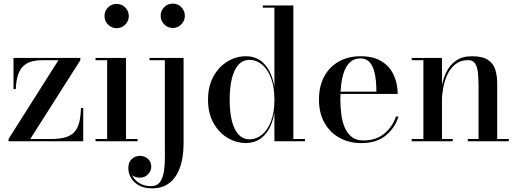

<svg xmlns="http://www.w3.org/2000/svg" viewBox="-20 -780 2860 1060"><path d="M27 0V-12.5L302.5 -447.5H211.5Q157.5 -447.5 126.5 -428.8Q95.5 -410 82.2 -374.2Q69 -338.5 67 -288H54.5V-460H423.5V-447.5L147 -12.5H259.5Q308.5 -12.5 340.5 -21.8Q372.5 -31 391 -51.5Q409.5 -72 417.5 -104.8Q425.5 -137.5 427 -184H439.5V0Z M624 -624.5Q596 -624.5 576.5 -644.2Q557 -664 557 -691.5Q557 -719.5 576.5 -739Q596 -758.5 624 -758.5Q651.5 -758.5 671.2 -739Q691 -719.5 691 -691.5Q691 -664 671.5 -644.2Q652 -624.5 624 -624.5ZM675.5 -460V-12.5H739.5V0H507.5V-12.5H571.5V-447.5H507.5V-460Z M819.5 260Q778 260 748.8 244.5Q719.5 229 704 203.2Q688.5 177.5 688.5 148Q688.5 115.5 707.5 98Q726.5 80.5 752.5 80.5Q767.5 80.5 781.8 87Q796 93.5 805.5 106.8Q815 120 815 141Q815 163 797.5 182Q780 201 751.5 201Q735 201 721 194.2Q707 187.5 698.2 175.8Q689.5 164 689.5 148H701.5Q701.5 175.5 715.5 198Q729.5 220.5 754.8 234Q780 247.5 813 247.5Q847.5 247.5 864 224Q880.5 200.5 885.8 161.2Q891 122 890.5 74.8Q890 27.5 890 -20V-447.5H805.5V-460H993.5V11.5Q993.5 60.5 984.5 105.2Q975.5 150 955 184.8Q934.5 219.5 901.2 239.8Q868 260 819.5 260ZM934 -625.5Q906 -625.5 886.5 -645.5Q867 -665.5 867 -693Q867 -721 886.5 -740.5Q906 -760 934 -760Q961.5 -760 981 -740.5Q1000.5 -721 1000.5 -693Q1000.5 -665.5 981 -645.5Q961.5 -625.5 934 -625.5Z M1337.5 9.5Q1284 9.5 1236.2 -19Q1188.5 -47.5 1158.5 -101Q1128.5 -154.5 1128.5 -229.5Q1128.5 -304.5 1158.5 -358.2Q1188.5 -412 1236.2 -440.8Q1284 -469.5 1337.5 -469.5Q1401 -469.5 1441.5 -424.5Q1482 -379.5 1495 -300V-737.5H1431V-750H1599.5V-12.5H1663.5V0H1495V-159Q1482 -80 1441.5 -35.2Q1401 9.5 1337.5 9.5ZM1358.5 -11Q1394.5 -11 1425.8 -36Q1457 -61 1476 -109.8Q1495 -158.5 1495 -229.5Q1495 -301 1476 -350Q1457 -399 1425.8 -424.2Q1394.5 -449.5 1358.5 -449.5Q1321.5 -449.5 1297 -423Q1272.5 -396.5 1260.2 -347.2Q1248 -298 1248 -229.5Q1248 -161.5 1260.2 -112.5Q1272.5 -63.5 1297 -37.2Q1321.5 -11 1358.5 -11Z M1974.5 10Q1908.5 10 1855.8 -18.5Q1803 -47 1772 -100.8Q1741 -154.5 1741 -230Q1741 -305.5 1770.8 -359.2Q1800.5 -413 1852 -441.2Q1903.5 -469.5 1970 -469.5Q2043.5 -469.5 2088.8 -440.2Q2134 -411 2154.8 -363.5Q2175.5 -316 2175.5 -261.5H1808.5V-274H2058Q2058 -302 2055.2 -333.8Q2052.5 -365.5 2043.8 -393.8Q2035 -422 2017.5 -439.8Q2000 -457.5 1970 -457.5Q1936.5 -457.5 1915 -438.8Q1893.5 -420 1881.2 -388Q1869 -356 1864 -316Q1859 -276 1859 -233Q1859 -188.5 1864.5 -147.5Q1870 -106.5 1884 -74.5Q1898 -42.5 1922.5 -23.5Q1947 -4.5 1985.5 -4.5Q2056 -4.5 2101.8 -42.5Q2147.5 -80.5 2166 -136.5H2180Q2160.5 -74 2109.8 -32Q2059 10 1974.5 10Z M2420 -460V-12.5H2479.5V0H2253V-12.5H2317.5V-447.5H2253V-460ZM2725 -319.5V-12.5H2789V0H2562.5V-12.5H2622V-307.5Q2622 -349.5 2618.2 -381Q2614.5 -412.5 2602.5 -430.2Q2590.5 -448 2564.5 -448Q2522.5 -448 2494.5 -425.8Q2466.5 -403.5 2450.2 -368.8Q2434 -334 2427 -295.2Q2420 -256.5 2420 -223.5L2411 -220.5Q2411 -255.5 2418 -298.2Q2425 -341 2443.2 -380Q2461.5 -419 2496 -444.2Q2530.5 -469.5 2585.5 -469.5Q2643 -469.5 2673 -450Q2703 -430.5 2714 -396.8Q2725 -363 2725 -319.5Z"/></svg>

Font: Bodoni Moda 18pt Medium
Style: Regular
Weight: 500
Designer: Owen Earl
Foundry: indestructible type
Version: Version 2.004